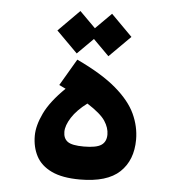

<svg xmlns="http://www.w3.org/2000/svg" viewBox="-49 -687 683 737"><g transform="rotate(5 293.0 -318.5)"><path d="M285.6 3.9Q217.3 3.9 176 -15.9Q134.8 -35.6 116.7 -70.1Q98.6 -104.5 98.6 -148.4Q98.6 -187.5 121.6 -235.6Q144.5 -283.7 200.7 -338.4Q188.5 -344.2 175.3 -350.6L235.8 -453.6Q333.5 -407.7 388.2 -360.8Q442.9 -314 465.1 -265.9Q487.3 -217.8 487.3 -167.5Q487.3 -87.9 438.7 -42Q390.1 3.9 285.6 3.9ZM289.1 -289.1Q250 -259.8 230.2 -228.8Q210.4 -197.8 210.4 -173.3Q210.4 -147.9 227.1 -135.7Q243.7 -123.5 289.6 -123.5Q337.9 -123.5 356.9 -136.5Q376 -149.4 376 -177.2Q376 -203.1 358.9 -229.2Q341.8 -255.4 289.1 -289.1ZM353.5 -477.1 292.5 -538.1 231.4 -477.1 149.9 -558.6 231.4 -640.6 292.5 -579.6 353.5 -640.6 435.1 -558.6Z"/></g></svg>

Font: CaskaydiaCove NFP SemiBold
Style: Regular
Weight: 600
Designer: Aaron Bell
Foundry: Saja Typeworks
Version: Version 2111.001; VTT 6.35;Nerd Fonts 3.1.1